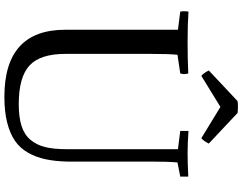

<svg xmlns="http://www.w3.org/2000/svg" viewBox="-132 -926 1079 854"><g transform="rotate(90 407.0 -499.5)"><path d="M644 -253.9V-752L563 -762.2V-798.8Q617.7 -794.9 664.1 -794.9Q701.7 -794.9 766.1 -797.9V-762.2L703.1 -750Q699.2 -711.9 699.2 -632.8V-259.8Q697.8 -204.6 688.7 -162.6Q679.7 -120.6 659.7 -85.2Q639.6 -49.8 607.2 -27.3Q574.7 -4.9 525.9 7.6Q477.1 20 411.1 20Q112.8 20 112.8 -251V-752L32.2 -762.2Q28.8 -776.9 32.2 -798.8Q86.9 -794.9 168.9 -794.9Q242.7 -794.9 307.1 -797.9Q313 -780.3 307.1 -762.2L224.1 -750Q220.2 -711.9 220.2 -632.8V-251Q220.2 -139.2 272 -91.6Q323.7 -43.9 443.8 -43.9Q502 -43.9 540.8 -56.4Q579.6 -68.8 602.3 -95.9Q625 -123 634.5 -160.9Q644 -198.7 644 -253.9ZM456.1 -940.9 317.9 -856Q305.7 -865.7 293.9 -889.2L430.2 -1017.1Q439.5 -1019 456.5 -1018.8Q473.6 -1018.6 482.9 -1017.1L619.1 -889.2Q607.4 -865.7 595.2 -856Z"/></g></svg>

Font: Adamina
Style: Regular
Weight: 400
Designer: Cyreal (www.cyreal.org)
Foundry: Cyreal (www.cyreal.org)
Version: Version 1.010